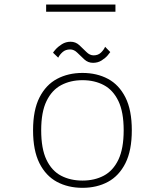

<svg xmlns="http://www.w3.org/2000/svg" viewBox="-20 -844 750 874"><path d="M355.5 11Q290 11 239.2 -16.2Q188.5 -43.5 159.5 -101.2Q130.5 -159 130.5 -251Q130.5 -343 159.8 -400.5Q189 -458 239.8 -485Q290.5 -512 355.5 -512Q421 -512 471.5 -485Q522 -458 551 -400.5Q580 -343 580 -251Q580 -159 551 -101.2Q522 -43.5 471.5 -16.2Q421 11 355.5 11ZM355.5 -22Q410.5 -22 452.8 -44.5Q495 -67 519 -117.2Q543 -167.5 543 -251Q543 -334 519 -384Q495 -434 452.8 -456.5Q410.5 -479 355.5 -479Q301 -479 258.5 -456.5Q216 -434 191.8 -384Q167.5 -334 167.5 -251Q167.5 -167 191.5 -116.8Q215.5 -66.5 258 -44.2Q300.5 -22 355.5 -22ZM403.5 -558Q381 -558 364.2 -573.2Q347.5 -588.5 332.2 -603.8Q317 -619 299.5 -619Q278.5 -619 265 -607Q251.5 -595 245 -581.5L221.5 -604Q222.5 -607 233.2 -619.2Q244 -631.5 261.8 -642.8Q279.5 -654 301.5 -654Q324 -654 341 -638.5Q358 -623 373.2 -607.5Q388.5 -592 406 -592Q426.5 -592 439.5 -604.5Q452.5 -617 458.5 -631L482 -607Q480 -603.5 469.8 -591.5Q459.5 -579.5 442.5 -568.8Q425.5 -558 403.5 -558ZM190 -823.5H505.5V-790.5H190Z"/></svg>

Font: League Mono Thin
Style: Regular
Weight: 100
Width: 6
Designer: Tyler Finck
Foundry: The League of Moveable Type / Tyler Finck
Version: Version 2.300;RELEASE